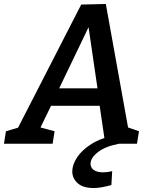

<svg xmlns="http://www.w3.org/2000/svg" viewBox="-56 -724 759 967"><path d="M219 -63 209 0H-36L-26 -63L35 -81L353 -701L477 -704L589 -82L644 -63L634 0H474L446 -191H201L148 -82ZM242 -279H435L390 -587ZM416 223Q362 223 335 198.5Q308 174 308 139Q308 106 332 69Q356 32 405 1Q454 -30 529 -44L543 0Q475 13 437.5 42Q400 71 400 101Q400 121 417 132.5Q434 144 464 144Q484 144 509 138L505 208Q480 215 457.5 219Q435 223 416 223Z"/></svg>

Font: Bitter SemiBold
Style: Italic
Weight: 600
Italic angle: -9°
Designer: Sol Matas, and Bitter project Authors
Foundry: Sol Matas
Version: Version 2.001